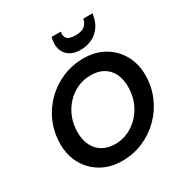

<svg xmlns="http://www.w3.org/2000/svg" viewBox="-212 -1107 1229 1283"><g transform="rotate(-30 402.5 -465.0)"><path d="M362 12Q273 12 204.5 -27.5Q136 -67 97.5 -135.5Q59 -204 59 -291Q59 -379 91 -455Q123 -531 181 -589Q239 -647 315 -679.5Q391 -712 479 -712Q568 -712 636 -673Q704 -634 743 -565.5Q782 -497 782 -410Q782 -322 749.5 -245.5Q717 -169 659 -111Q601 -53 525.5 -20.5Q450 12 362 12ZM378 -109Q433 -109 481 -131.5Q529 -154 565.5 -193.5Q602 -233 622.5 -285.5Q643 -338 643 -399Q643 -457 622 -500Q601 -543 561 -566.5Q521 -590 463 -590Q408 -590 360 -568Q312 -546 275.5 -506.5Q239 -467 218.5 -415Q198 -363 198 -302Q198 -244 219.5 -200.5Q241 -157 281.5 -133Q322 -109 378 -109ZM493 -770Q445 -770 413 -789Q381 -808 367.5 -843Q354 -878 363 -925L367 -942H437Q431 -909 447 -890Q463 -871 511 -871Q559 -871 582 -890Q605 -909 611 -942H682L679 -925Q671 -877 645.5 -842.5Q620 -808 581 -789Q542 -770 493 -770Z"/></g></svg>

Font: DM Sans 24pt
Style: Bold Italic
Weight: 700
Italic angle: -10°
Designer: Colophon Foundry, Jonny Pinhorn
Foundry: Colophon Foundry
Version: Version 4.004;gftools[0.9.30]